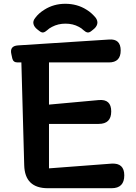

<svg xmlns="http://www.w3.org/2000/svg" viewBox="-20 -995 718 1015"><path d="M233 0Q111 0 108 -122L93 -665H72Q50 -665 45 -686L40 -709Q30 -752 75 -755L556 -786Q618 -791 618 -728Q618 -665 556 -665H239V-442L502 -466Q568 -472 568 -406Q568 -340 502 -340H239V-105L570 -130Q637 -134 637 -68Q637 0 570 0ZM422 -835Q411 -846 397 -853Q366 -870 326 -870Q287 -870 255 -853Q239 -845 229 -835Q218 -825 208.5 -823.5Q199 -822 187 -832L178 -839Q161 -852 157 -868Q153 -884 166 -900Q184 -925 215 -944Q264 -975 325 -975Q388 -975 437 -944Q452 -935 464 -924Q476 -913 486 -901Q498 -884 494 -868Q490 -852 473 -839L463 -831Q452 -822 442.5 -823.5Q433 -825 422 -835Z"/></svg>

Font: MaokenZhuyuanTi
Style: Regular
Weight: 400
Designer: Fontworks Inc & LongZhuTi team: ZERO子、时光羊、荆南、频凡、刘鹏、Little White Dog、帆影Magmeta、奈白不弍、白日月球、ChaoTawei、雨三（排名不分先后）
Version: Version 1.000; 20230222